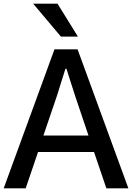

<svg xmlns="http://www.w3.org/2000/svg" viewBox="-24 -1028 721 1048"><path d="M212.9 -288.1H459L386.7 -502.9Q380.9 -520.5 363.8 -573.7Q346.7 -627 338.9 -652.3H333Q321.3 -614.3 286.1 -502.9ZM-3.9 0 273.4 -758.8H399.4L676.8 0H556.6L489.3 -198.2H183.6L116.2 0ZM157.2 -1007.8H290L401.4 -828.1H308.6Z"/></svg>

Font: Gothic A1 SemiBold
Style: Regular
Weight: 600
Version: Version 2.50